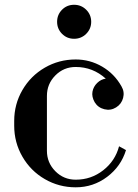

<svg xmlns="http://www.w3.org/2000/svg" viewBox="-20 -779 582 811"><path d="M299.8 12.2Q229 12.2 169.2 -22.5Q109.4 -57.1 74.7 -117.2Q40 -177.2 40 -248V-268.1Q40 -338.9 74.7 -398.7Q109.4 -458.5 169.2 -493.2Q229 -527.8 299.8 -527.8Q359.9 -527.8 411.6 -497.6Q463.4 -467.3 493.2 -414.1Q506.8 -391.1 500 -365.2Q493.2 -339.4 470.2 -325.2Q447.3 -311 420.7 -317.6Q394 -324.2 379.9 -347.2Q366.7 -370.6 370.6 -391.8Q374.5 -413.1 390.6 -428.7Q406.7 -444.3 426.8 -446.8Q372.1 -496.1 299.8 -496.1Q249 -496.1 213.6 -460.2Q178.2 -424.3 178.2 -374V-142.1Q178.2 -91.8 213.6 -55.9Q249 -20 299.8 -20Q365.2 -20 416 -59.8Q466.8 -99.6 482.9 -161.1L512.2 -145Q491.2 -76.2 432.6 -32Q374 12.2 299.8 12.2ZM241.9 -636.2Q221.2 -657.2 221.2 -687Q221.2 -716.8 241.9 -737.8Q262.7 -758.8 293 -758.8Q323.2 -758.8 344.2 -737.8Q365.2 -716.8 365.2 -687Q365.2 -657.2 344.2 -636.2Q323.2 -615.2 293 -615.2Q262.7 -615.2 241.9 -636.2Z"/></svg>

Font: Fin Serif Display
Style: Italic
Weight: 400
Designer: J. Blake Harris
Version: Version 1.006;FEAKit 1.0